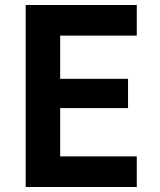

<svg xmlns="http://www.w3.org/2000/svg" viewBox="-20 -750 640 770"><path d="M83 0V-730H528.5V-607.2H221.3V-433.9H493.5V-316.5H221.3V-122.8H528.5V0Z"/></svg>

Font: JetBrains Mono
Style: Regular
Weight: 400
Monospace: yes
Designer: Philipp Nurullin, Konstantin Bulenkov
Foundry: JetBrains
Version: Version 2.305